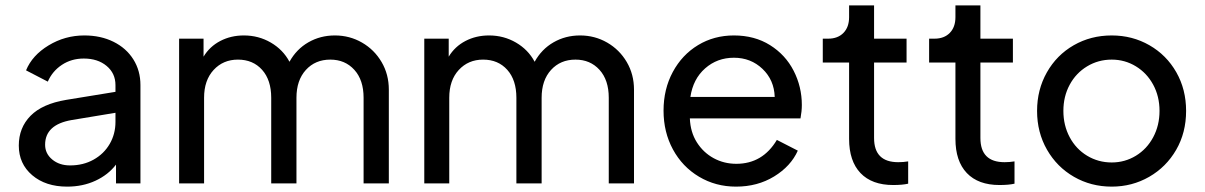

<svg xmlns="http://www.w3.org/2000/svg" viewBox="-20 -683 4486 715"><path d="M50 -141Q50 -207 93.5 -251.5Q137 -296 226 -311L410 -341V-366Q410 -410 377 -437.5Q344 -465 292 -465Q246 -465 210.5 -441.5Q175 -418 158 -379L77 -421Q100 -477 161 -514Q222 -551 294 -551Q355 -551 402.5 -527.5Q450 -504 476.5 -462Q503 -420 503 -366V0H412V-70Q383 -32 335.5 -10Q288 12 230 12Q150 12 100 -30.5Q50 -73 50 -141ZM241 -67Q290 -67 328.5 -88.5Q367 -110 388.5 -147Q410 -184 410 -229V-263L247 -236Q148 -219 148 -144Q148 -111 174.5 -89Q201 -67 241 -67Z M647 -539H738V-472Q761 -510 800.5 -530.5Q840 -551 888 -551Q943 -551 988.5 -524.5Q1034 -498 1058 -453Q1084 -500 1128.5 -525.5Q1173 -551 1227 -551Q1282 -551 1328 -524.5Q1374 -498 1401 -452Q1428 -406 1428 -349V0H1334V-319Q1334 -385 1299.5 -423Q1265 -461 1210 -461Q1154 -461 1119 -422.5Q1084 -384 1084 -319V0H990V-319Q990 -385 956 -423Q922 -461 866 -461Q811 -461 775.5 -422.5Q740 -384 740 -319V0H647Z M1560 -539H1651V-472Q1674 -510 1713.5 -530.5Q1753 -551 1801 -551Q1856 -551 1901.5 -524.5Q1947 -498 1971 -453Q1997 -500 2041.5 -525.5Q2086 -551 2140 -551Q2195 -551 2241 -524.5Q2287 -498 2314 -452Q2341 -406 2341 -349V0H2247V-319Q2247 -385 2212.5 -423Q2178 -461 2123 -461Q2067 -461 2032 -422.5Q1997 -384 1997 -319V0H1903V-319Q1903 -385 1869 -423Q1835 -461 1779 -461Q1724 -461 1688.5 -422.5Q1653 -384 1653 -319V0H1560Z M2451 -271Q2451 -351 2485.5 -415Q2520 -479 2579.5 -515Q2639 -551 2713 -551Q2790 -551 2847.5 -515Q2905 -479 2935.5 -419.5Q2966 -360 2966 -292Q2966 -269 2961 -242H2549Q2551 -191 2575 -153Q2599 -115 2637.5 -94Q2676 -73 2722 -73Q2820 -73 2873 -162L2951 -122Q2925 -64 2863 -26Q2801 12 2721 12Q2645 12 2583 -25Q2521 -62 2486 -126.5Q2451 -191 2451 -271ZM2865 -322Q2863 -385 2819.5 -426.5Q2776 -468 2713 -468Q2651 -468 2606 -428.5Q2561 -389 2551 -322Z M3142 -166V-450H3044V-539H3064Q3100 -539 3121 -560.5Q3142 -582 3142 -619V-663H3235V-539H3356V-450H3235V-169Q3235 -79 3325 -79Q3344 -79 3362 -82V1Q3341 6 3306 6Q3227 6 3184.5 -38.5Q3142 -83 3142 -166Z M3538 -166V-450H3440V-539H3460Q3496 -539 3517 -560.5Q3538 -582 3538 -619V-663H3631V-539H3752V-450H3631V-169Q3631 -79 3721 -79Q3740 -79 3758 -82V1Q3737 6 3702 6Q3623 6 3580.5 -38.5Q3538 -83 3538 -166Z M3842 -270Q3842 -349 3878.5 -413.5Q3915 -478 3978.5 -514.5Q4042 -551 4120 -551Q4197 -551 4260.5 -514.5Q4324 -478 4360.5 -414Q4397 -350 4397 -270Q4397 -189 4360 -125Q4323 -61 4259.5 -24.5Q4196 12 4120 12Q4043 12 3979.5 -24.5Q3916 -61 3879 -125.5Q3842 -190 3842 -270ZM4120 -78Q4169 -78 4210 -103Q4251 -128 4274.5 -172Q4298 -216 4298 -270Q4298 -324 4274.5 -367.5Q4251 -411 4210 -436Q4169 -461 4120 -461Q4070 -461 4028.5 -436Q3987 -411 3963.5 -367.5Q3940 -324 3940 -270Q3940 -216 3963.5 -172Q3987 -128 4028.5 -103Q4070 -78 4120 -78Z"/></svg>

Font: Evergrow Sans 
Style: Medium
Weight: 500
Foundry: 10Web
Version: Version 1.000